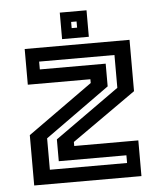

<svg xmlns="http://www.w3.org/2000/svg" viewBox="-50 -715 635 758"><g transform="rotate(-5 267.5 -335.5)"><path d="M122 -56.5H428V-87H160V-173.5L415.5 -355.5V-485.5H117V-454.5H378V-364.5L122 -181ZM55 0V-199.5L312.5 -383.5V-398.5H64.5V-540H480V-336.5L226 -157.5V-141.5H480V0ZM215 -566V-671H321V-566ZM256.5 -606H278V-630.5H256.5Z"/></g></svg>

Font: Tourney SemiBold
Style: Regular
Weight: 600
Version: Version 1.015